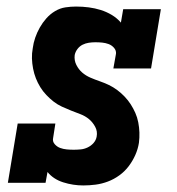

<svg xmlns="http://www.w3.org/2000/svg" viewBox="-20 -558 540 586"><path d="M234 8Q203 8 173 -1.5Q143 -11 125 -33L119 0H4L34 -181H149L142 -136Q140 -126 147 -118Q154 -110 163.5 -106.5Q173 -103 183.5 -102Q194 -101 205 -101Q215 -101 226 -102Q237 -103 247.5 -108Q258 -113 265.5 -121.5Q273 -130 275 -141Q278 -157 270.5 -171Q263 -185 251.5 -194.5Q240 -204 225.5 -209.5Q211 -215 197 -220.5Q183 -226 169 -232.5Q155 -239 143.5 -248Q132 -257 121.5 -268Q111 -279 103 -292Q95 -305 89.5 -319Q84 -333 81 -348.5Q78 -364 77.5 -379.5Q77 -395 80 -411Q82 -427 87.5 -443Q93 -459 101.5 -474Q110 -489 121.5 -502Q133 -515 148 -524Q163 -533 179.5 -535.5Q196 -538 212 -538Q232 -538 251 -535.5Q270 -533 287.5 -527.5Q305 -522 321 -512.5Q337 -503 349 -489L356 -530H471L441 -349H326L334 -394Q335 -404 328 -412Q321 -420 311.5 -423.5Q302 -427 292 -428Q282 -429 271 -429Q261 -429 251 -427.5Q241 -426 232 -421.5Q223 -417 216.5 -408.5Q210 -400 208 -390Q206 -374 213 -360Q220 -346 231 -336.5Q242 -327 256 -321Q270 -315 284.5 -310Q299 -305 312.5 -298.5Q326 -292 338 -283Q350 -274 360.5 -263Q371 -252 379 -239.5Q387 -227 393 -213.5Q399 -200 402 -184.5Q405 -169 405.5 -153.5Q406 -138 404 -122Q401 -103 393 -85Q385 -67 373 -51Q361 -35 344.5 -23Q328 -11 309.5 -4Q291 3 272 5.5Q253 8 234 8Z"/></svg>

Font: Iosevka Slab Heavy Oblique
Style: Regular
Weight: 900
Italic angle: -9°
Monospace: yes
Designer: Belleve Invis
Foundry: Belleve Invis
Version: Version 11.1.1; ttfautohint (v1.8.3)